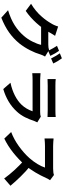

<svg xmlns="http://www.w3.org/2000/svg" viewBox="993 -1898 993 3020"><g transform="rotate(90 1490.0 -387.5)"><path d="M858 -682 778 -648Q735 -737 700 -787L779 -819Q819 -765 858 -682ZM978 -728 899 -694Q856 -781 818 -832L897 -864Q949 -793 978 -728ZM836 -527Q814 -450 768.5 -360.5Q723 -271 661 -193Q587 -103 490.5 -34Q394 35 258 89L140 -17Q280 -60 376 -121Q472 -182 543 -265Q595 -324 633.5 -400.5Q672 -477 685 -537H348L394 -650H578H642H679Q730 -650 766 -662L869 -599Q849 -567 836 -527ZM482 -655Q428 -560 342 -464Q256 -368 151 -295L39 -379Q159 -451 242 -548Q307 -622 351 -701Q363 -719 376.5 -750Q390 -781 396 -805L543 -757Q523 -728 504 -694.5Q485 -661 482 -655Z M1327 -762H1570H1656H1712Q1785 -762 1820 -767V-638Q1793 -641 1710 -641H1472H1384H1327Q1302 -641 1250 -639L1223 -638V-767Q1258 -762 1327 -762ZM1885 -435Q1858 -353 1823.5 -284Q1789 -215 1737 -158Q1665 -78 1573.5 -24.5Q1482 29 1380 58L1281 -55Q1392 -79 1480.5 -124Q1569 -169 1627 -230Q1694 -300 1730 -403H1547H1459H1373H1300H1247Q1185 -403 1131 -398V-528L1194 -524Q1234 -522 1247 -522H1449H1540H1626H1697H1742Q1789 -522 1815 -532L1904 -477Q1893 -456 1885 -435Z M2779 -615Q2742 -532 2690.5 -445Q2639 -358 2577 -284Q2486 -182 2379 -97Q2272 -12 2159 42L2056 -66Q2174 -111 2281.5 -189Q2389 -267 2466 -353Q2521 -416 2560 -481Q2599 -546 2615 -598H2579H2519H2446H2374H2313H2276Q2227 -598 2157 -591V-733Q2175 -732 2186.5 -731Q2198 -730 2205 -729Q2244 -726 2276 -726H2317H2381H2456H2530H2591H2629Q2661 -726 2688.5 -729.5Q2716 -733 2732 -739L2814 -678Q2788 -640 2779 -615ZM2901 -55 2787 44Q2672 -116 2496 -275L2590 -367Q2671 -302 2755.5 -215.5Q2840 -129 2901 -55Z"/></g></svg>

Font: Merged Yaku Han JP
Style: Bold
Weight: 700
Designer: Ryoko NISHIZUKA 西塚涼子 (kana, bopomofo & ideographs); Paul D. Hunt (Latin, Greek & Cyrillic); Sandoll Communications 산돌커뮤니
Foundry: Adobe
Version: Version 2.004